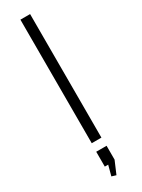

<svg xmlns="http://www.w3.org/2000/svg" viewBox="-248 -764 736 996"><g transform="rotate(-30 120.0 -266.0)"><path d="M149 -740V0H91V-740ZM151 50V133L119 208L93 200L121 95L147 139H89V50Z"/></g></svg>

Font: Pathway Extreme 8pt Thin 12pt
Style: Regular
Weight: 100
Version: Version 1.001;gftools[0.9.26]